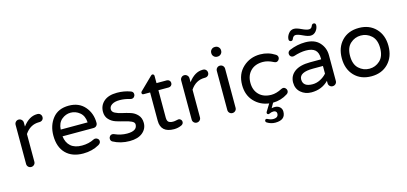

<svg xmlns="http://www.w3.org/2000/svg" viewBox="-75 -1267 4312 2035"><g transform="rotate(-15 2080.5 -249.5)"><path d="M332 -520Q351 -520 363.5 -507Q376 -494 376 -475Q376 -456 363 -444Q350 -432 330 -432H325Q229 -432 170 -344V-40Q170 -21 156.5 -8Q143 5 124 5Q105 5 92 -8Q79 -21 79 -40V-469Q79 -488 92 -501.5Q105 -515 124 -515Q143 -515 156.5 -501.5Q170 -488 170 -469V-426Q240 -520 327 -520Z M856 -110Q872 -110 884 -99Q896 -88 896 -71Q896 -49 870 -34Q793 10 695 10Q573 10 504.5 -59.5Q436 -129 436 -255Q436 -366 497 -443Q558 -520 675 -520Q786 -520 849.5 -446.5Q913 -373 913 -268Q913 -249 900.5 -236Q888 -223 867 -223H528Q536 -153 580 -114Q624 -75 703 -75Q778 -75 838 -106Q846 -110 856 -110ZM528 -297H823Q819 -369 774.5 -406Q730 -443 675 -443Q620 -443 576 -406Q532 -369 528 -297Z M1096 -367Q1096 -339 1127 -323Q1158 -307 1202.5 -297.5Q1247 -288 1291 -274Q1335 -260 1366 -226Q1397 -192 1397 -138Q1397 -74 1346.5 -32Q1296 10 1204 10Q1104 10 1022 -35Q1005 -47 1005 -68Q1005 -84 1016 -96Q1027 -108 1044 -108Q1053 -108 1062 -104Q1129 -74 1198 -74Q1309 -74 1309 -145Q1309 -168 1278 -182.5Q1247 -197 1203 -207Q1159 -217 1115 -231Q1071 -245 1040 -278Q1009 -311 1009 -362Q1009 -432 1059.5 -476Q1110 -520 1204 -520Q1281 -520 1349 -495Q1378 -486 1378 -457Q1378 -441 1366.5 -429Q1355 -417 1338 -417Q1333 -417 1325 -419Q1267 -437 1211 -437Q1157 -437 1126.5 -417.5Q1096 -398 1096 -367Z M1761 -79Q1775 -79 1786 -68.5Q1797 -58 1797 -43Q1797 -20 1774 -8Q1735 10 1691 10Q1545 10 1545 -122V-432H1474Q1455 -432 1455 -451Q1455 -461 1464 -468L1600 -601Q1609 -610 1617 -610Q1625 -610 1630.5 -604Q1636 -598 1636 -590V-510H1749Q1765 -510 1776.5 -499Q1788 -488 1788 -471Q1788 -454 1776.5 -443Q1765 -432 1749 -432H1636V-130Q1636 -109 1642 -96Q1648 -83 1659.5 -78Q1671 -73 1679.5 -71.5Q1688 -70 1701 -70Q1719 -70 1736.5 -74.5Q1754 -79 1761 -79Z M2149 -520Q2168 -520 2180.5 -507Q2193 -494 2193 -475Q2193 -456 2180 -444Q2167 -432 2147 -432H2142Q2046 -432 1987 -344V-40Q1987 -21 1973.5 -8Q1960 5 1941 5Q1922 5 1909 -8Q1896 -21 1896 -40V-469Q1896 -488 1909 -501.5Q1922 -515 1941 -515Q1960 -515 1973.5 -501.5Q1987 -488 1987 -469V-426Q2057 -520 2144 -520Z M2332 -515Q2352 -515 2365 -501.5Q2378 -488 2378 -469V-40Q2378 -21 2364.5 -8Q2351 5 2332 5Q2313 5 2300 -8Q2287 -21 2287 -40V-469Q2287 -488 2300 -501.5Q2313 -515 2332 -515ZM2387 -669V-665Q2387 -644 2372 -629Q2357 -614 2336 -614H2330Q2309 -614 2294 -629Q2279 -644 2279 -665V-669Q2279 -690 2294 -705Q2309 -720 2330 -720H2336Q2357 -720 2372 -705Q2387 -690 2387 -669Z M2780 59Q2814 59 2835.5 78.5Q2857 98 2857 129Q2857 221 2746 221Q2698 221 2656 195Q2645 188 2645 178Q2645 158 2664 158Q2668 158 2674 161Q2705 178 2733 178Q2790 178 2790 132Q2790 117 2780 109Q2770 101 2754 101Q2732 101 2710 112Q2704 115 2700 115Q2693 115 2687.5 110.5Q2682 106 2682 99Q2682 91 2686 85L2734 7Q2636 -6 2571.5 -75.5Q2507 -145 2507 -255Q2507 -376 2585 -448Q2663 -520 2774 -520Q2863 -520 2937 -472Q2957 -459 2957 -437Q2957 -422 2945.5 -409.5Q2934 -397 2919 -397Q2908 -397 2897 -403Q2835 -435 2782 -435Q2696 -435 2647 -385.5Q2598 -336 2598 -255Q2598 -174 2647 -124.5Q2696 -75 2782 -75Q2835 -75 2897 -107Q2908 -113 2919 -113Q2934 -113 2945.5 -100.5Q2957 -88 2957 -73Q2957 -51 2937 -38Q2865 9 2776 10L2746 63Q2762 59 2780 59Z M3269 -520Q3372 -520 3425 -462Q3478 -404 3478 -323V-40Q3478 -21 3464.5 -8Q3451 5 3432 5Q3413 5 3400 -8Q3387 -21 3387 -40V-66Q3313 10 3199 10Q3131 10 3083.5 -31Q3036 -72 3036 -140Q3036 -214 3094.5 -258Q3153 -302 3266 -302H3387V-310Q3387 -376 3354.5 -405Q3322 -434 3253 -434Q3194 -434 3120 -410Q3112 -408 3107 -408Q3092 -408 3081 -419Q3070 -430 3070 -446Q3070 -473 3096 -484Q3181 -520 3269 -520ZM3233 -70Q3277 -70 3318 -91.5Q3359 -113 3387 -145V-229H3278Q3127 -229 3127 -150Q3127 -70 3233 -70ZM3430 -668Q3430 -633 3406 -603Q3382 -573 3346 -573Q3316 -573 3266.5 -597Q3217 -621 3192 -621Q3166 -621 3153 -589Q3147 -571 3130 -571Q3121 -571 3114 -577.5Q3107 -584 3107 -594Q3107 -627 3131 -658Q3155 -689 3191 -689Q3220 -689 3269 -665.5Q3318 -642 3345 -642Q3372 -642 3382 -669Q3390 -690 3407 -690Q3428 -690 3430 -668Z M3857 -520Q3972 -520 4042.5 -447Q4113 -374 4113 -255Q4113 -136 4042.5 -63Q3972 10 3857 10Q3741 10 3671 -63Q3601 -136 3601 -255Q3601 -374 3671 -447Q3741 -520 3857 -520ZM4022 -256Q4022 -347 3972.5 -392Q3923 -437 3857 -437Q3791 -437 3741.5 -392Q3692 -347 3692 -256Q3692 -164 3741.5 -118.5Q3791 -73 3857 -73Q3923 -73 3972.5 -118.5Q4022 -164 4022 -256Z"/></g></svg>

Font: Varela Round
Style: Regular
Weight: 400
Designer: Joe Prince
Foundry: Joe Prince
Version: Version 1.000